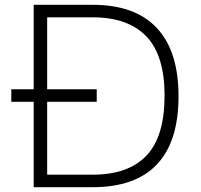

<svg xmlns="http://www.w3.org/2000/svg" viewBox="-20 -778 834 798"><path d="M722 -378Q722 -190 632.5 -95Q543 0 365 0H120V-355H27V-407H120V-758H365Q542 -758 632 -661.5Q722 -565 722 -378ZM664 -381Q664 -548 588 -627Q512 -706 365 -706H176V-407H382V-355H176V-52H365Q513 -52 588.5 -131Q664 -210 664 -381Z"/></svg>

Font: Biryani UltraLight
Style: Regular
Weight: 250
Designer: Dan Reynolds and Mathieu Réguer
Foundry: Dan Reynolds and Mathieu Réguer
Version: Version 1.003; ttfautohint (v1.1) -l 5 -r 5 -G 72 -x 0 -D la